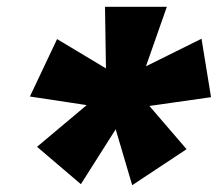

<svg xmlns="http://www.w3.org/2000/svg" viewBox="-20 -720 641 565"><path d="M573 -606 327 -484 341 -397 601 -434ZM529 -281 370 -466 297 -419 369 -175ZM218 -178 367 -413 301 -466 89 -288ZM68 -436 319 -398 358 -479 148 -605ZM289 -700 293 -440 380 -441 471 -700Z"/></svg>

Font: Jost Black
Style: Italic
Weight: 900
Italic angle: -5°
Version: Version 3.710